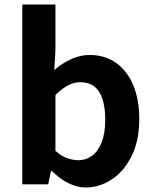

<svg xmlns="http://www.w3.org/2000/svg" viewBox="-20 -818 684 852"><path d="M360 14Q323 14 284 -5Q245 -24 211 -59H206L194 0H79V-798H226V-597L221 -507Q255 -537 295.5 -555.5Q336 -574 377 -574Q446 -574 495.5 -538.5Q545 -503 571.5 -439.5Q598 -376 598 -290Q598 -194 564 -125.5Q530 -57 475.5 -21.5Q421 14 360 14ZM328 -107Q361 -107 388 -126.5Q415 -146 431 -186Q447 -226 447 -287Q447 -340 435 -377.5Q423 -415 399 -434Q375 -453 336 -453Q308 -453 281.5 -439Q255 -425 226 -396V-149Q252 -125 278.5 -116Q305 -107 328 -107Z"/></svg>

Font: Noto Sans TC Thin
Style: Bold
Weight: 700
Version: Version 2.004-H2;hotconv 1.0.118;makeotfexe 2.5.65603